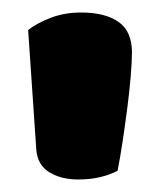

<svg xmlns="http://www.w3.org/2000/svg" viewBox="-20 -655 259 307"><path d="M168 -382Q157 -376 141 -372Q125 -368 105 -368Q78 -368 59 -379.5Q40 -391 38 -416L25 -607Q39 -618 61 -626.5Q83 -635 110 -635Q148 -635 169.5 -620Q191 -605 191 -571Q191 -557 189 -533Q187 -509 183.5 -482Q180 -455 176 -428.5Q172 -402 168 -382Z"/></svg>

Font: Baloo Thambi 2 ExtraBold
Style: Regular
Weight: 800
Designer: Aadarsh Rajan and Ek Type
Foundry: Ek Type
Version: Version 1.640;hotconv 1.0.111;makeotfexe 2.5.65597; ttfautoh